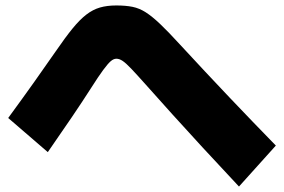

<svg xmlns="http://www.w3.org/2000/svg" viewBox="-20 -685 1040 703"><path d="M855 -2Q780 -82 721 -146Q662 -210 611.5 -266Q561 -322 513 -376Q480 -413 460.5 -433.5Q441 -454 429 -462Q417 -470 406 -470Q396 -470 385.5 -461Q375 -452 358 -429Q341 -406 313 -362Q281 -312 243 -256Q205 -200 155 -128L10 -253Q62 -324 105 -384.5Q148 -445 184 -497Q219 -548 245.5 -580.5Q272 -613 296 -631.5Q320 -650 346 -657.5Q372 -665 406 -665Q440 -665 465 -660Q490 -655 513.5 -640Q537 -625 566.5 -597Q596 -569 638 -523Q734 -419 820 -328.5Q906 -238 990 -152Z"/></svg>

Font: M PLUS 1 Black
Style: Regular
Weight: 900
Designer: Coji Morishita
Foundry: UNDERFOREST DESIGN
Version: Version 1.001